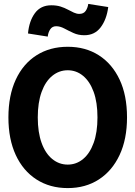

<svg xmlns="http://www.w3.org/2000/svg" viewBox="-20 -949 690 981"><path d="M326 12Q235 12 166.5 -32Q98 -76 60.5 -157Q23 -238 23 -349Q23 -461 60.5 -542Q98 -623 166.5 -666.5Q235 -710 326 -710Q417 -710 485 -666.5Q553 -623 591 -542.5Q629 -462 629 -349Q629 -238 591 -157Q553 -76 485 -32Q417 12 326 12ZM326 -108Q370 -108 404.5 -136.5Q439 -165 458.5 -219Q478 -273 478 -349Q478 -426 458.5 -479.5Q439 -533 404.5 -561.5Q370 -590 326 -590Q282 -590 247 -561.5Q212 -533 192.5 -479Q173 -425 173 -349Q173 -273 192.5 -219Q212 -165 247 -136.5Q282 -108 326 -108ZM224 -762 123 -778Q129 -842 158.5 -882Q188 -922 242 -922Q269 -922 289.5 -915.5Q310 -909 326.5 -900Q343 -891 357.5 -884.5Q372 -878 385 -878Q407 -878 417.5 -893Q428 -908 431 -929L533 -913Q525 -850 494.5 -809.5Q464 -769 411 -769Q380 -769 355 -780.5Q330 -792 308.5 -803.5Q287 -815 267 -815Q247 -815 236.5 -799Q226 -783 224 -762Z"/></svg>

Font: Azeret Mono Thin SemiBold
Style: Regular
Weight: 600
Version: Version 1.002